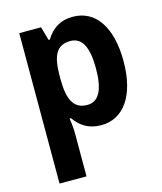

<svg xmlns="http://www.w3.org/2000/svg" viewBox="-118 -643 820 969"><g transform="rotate(-15 292.5 -158.0)"><path d="M354 -556C287 -556 244 -526 213 -475H206L186 -546H72V240H213V16C213 -5 211 -32 206 -64H213C243 -21 285 10 353 10C467 10 544 -91 544 -273C544 -457 469 -556 354 -556ZM310 -441C372 -441 400 -385 400 -274C400 -165 372 -107 311 -107C239 -107 213 -162 213 -269V-290C214 -393 240 -441 310 -441Z"/></g></svg>

Font: Noto Sans Kannada SemiCondensed
Style: Bold
Weight: 700
Width: 4
Designer: Jelle Bosma - Monotype Design Team
Foundry: Monotype Imaging Inc.
Version: Version 2.005